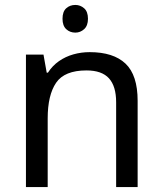

<svg xmlns="http://www.w3.org/2000/svg" viewBox="-20 -757 658 777"><path d="M285 -737Q305 -737 320.5 -723.5Q336 -710 336 -681Q336 -653 320.5 -639Q305 -625 285 -625Q263 -625 248 -639Q233 -653 233 -681Q233 -710 248 -723.5Q263 -737 285 -737ZM343 -546Q439 -546 488 -499.5Q537 -453 537 -349V0H450V-343Q450 -408 421 -440Q392 -472 330 -472Q241 -472 207 -422Q173 -372 173 -278V0H85V-536H156L169 -463H174Q192 -491 218.5 -509.5Q245 -528 277 -537Q309 -546 343 -546Z"/></svg>

Font: sinhala115
Style: Regular
Weight: 400
Designer: Jelle Bosma - Monotype Design Team
Foundry: Monotype Imaging Inc.
Version: Version 2.006